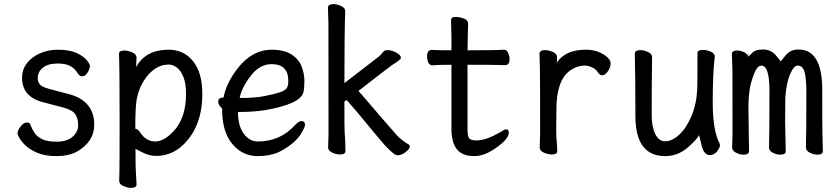

<svg xmlns="http://www.w3.org/2000/svg" viewBox="-20 -733 4040 931"><path d="M255 24Q200 24 163.5 9Q127 -6 106 -25.5Q85 -45 75 -62.5Q65 -80 65 -85Q65 -101 80 -120Q95 -139 110 -139Q125 -139 128 -127Q135 -107 147.5 -88.5Q160 -70 184.5 -58Q209 -46 255 -46Q305 -46 332 -70Q359 -94 359 -126Q359 -160 344 -180.5Q329 -201 283.5 -212.5Q238 -224 194 -236Q87 -261 87 -356Q87 -396 110.5 -426.5Q134 -457 174 -474.5Q214 -492 260 -492Q317 -492 351.5 -476Q386 -460 401 -441Q416 -422 416 -413Q416 -406 412 -395.5Q408 -385 399.5 -374Q391 -363 377 -363Q366 -363 355 -380Q332 -417 288 -423Q274 -425 260 -425Q212 -425 187.5 -404.5Q163 -384 163 -354Q163 -335 174 -323Q185 -311 218 -302L305 -279Q437 -248 437 -128Q437 -46 352 3Q311 24 255 24Z M636 -109Q650 -107 661 -89Q688 -47 734 -47Q778 -47 829 -105Q882 -169 882 -276Q882 -328 869.5 -359.5Q857 -391 837.5 -405.5Q818 -420 798 -420Q728 -420 677 -341Q653 -303 643 -253Q636 -213 636 -109ZM640 -408Q686 -492 798 -492Q871 -492 916 -436.5Q961 -381 961 -278Q961 -108 854 -18Q802 23 737 23Q703 23 669.5 5.5Q636 -12 637 -11Q637 87 639.5 116Q642 145 642 162Q642 178 615 178Q598 178 578 169Q558 160 558 144Q558 132 559 106Q560 80 560 -157Q560 -403 557 -472Q557 -488 583 -488Q601 -488 621.5 -479Q642 -470 642 -454Q642 -448 641 -432Q640 -420 640 -408Z M1150 -258Q1215 -258 1259.5 -266.5Q1304 -275 1332.5 -284Q1361 -293 1369.5 -304.5Q1378 -316 1378 -341Q1378 -422 1297 -422Q1239 -422 1195.5 -365Q1152 -308 1142 -258ZM1230 24Q1180 24 1141 -3Q1102 -30 1079.5 -79Q1057 -128 1057 -207Q1038 -223 1038 -241Q1038 -260 1064 -260Q1077 -333 1139 -410Q1208 -492 1297 -492Q1357 -492 1392.5 -469.5Q1428 -447 1442 -412Q1456 -377 1456 -340Q1456 -306 1451 -285Q1437 -229 1266 -199Q1209 -190 1134 -190Q1134 -122 1162 -84.5Q1190 -47 1230 -47Q1340 -47 1412 -128Q1430 -146 1441 -146Q1459 -146 1459 -128Q1459 -118 1445 -94Q1418 -40 1333 4Q1289 24 1230 24Z M1907 20Q1891 20 1844 -31Q1806 -75 1751 -142Q1696 -209 1661 -248L1650 -241Q1650 -103 1651 -95Q1655 -46 1655 0Q1655 16 1628 16Q1611 16 1591 7Q1571 -2 1571 -18L1573 -81Q1573 -600 1572.5 -621Q1572 -642 1571 -664.5Q1570 -687 1570 -697Q1572 -713 1597 -713Q1614 -713 1634 -704Q1654 -695 1654 -679Q1650 -583 1650 -330L1803 -448Q1815 -456 1824.5 -466Q1834 -476 1839.5 -483Q1845 -490 1860 -490Q1873 -490 1887.5 -484.5Q1902 -479 1913 -470.5Q1924 -462 1924 -452Q1924 -444 1879 -416Q1858 -401 1718 -292Q1740 -268 1774 -227.5Q1808 -187 1909 -72Q1931 -51 1959 -34Q1967 -31 1967 -23Q1967 -15 1957.5 -5Q1948 5 1934.5 12.5Q1921 20 1907 20Z M2281 24Q2222 24 2195.5 -9Q2169 -42 2169 -110V-419Q2097 -419 2079 -416Q2051 -416 2051 -461Q2051 -491 2075 -491Q2105 -489 2169 -489V-559Q2167 -615 2167 -635Q2167 -651 2189 -651Q2207 -651 2228.5 -643.5Q2250 -636 2250 -617Q2248 -563 2247 -489Q2383 -489 2422 -492Q2438 -492 2444.5 -476Q2451 -460 2451 -446Q2451 -417 2429 -417Q2409 -417 2390 -418Q2371 -419 2247 -419V-108Q2247 -72 2255 -62Q2263 -52 2292 -52Q2336 -52 2408 -93Q2426 -106 2435 -106Q2447 -106 2447 -89Q2447 -61 2391 -20Q2331 24 2281 24Z M2680 -429Q2721 -492 2820 -492Q2882 -492 2923 -457Q2941 -441 2941 -426Q2941 -408 2928 -388Q2915 -368 2899 -368Q2889 -368 2880 -381Q2870 -398 2850.5 -406.5Q2831 -415 2817 -415Q2777 -415 2743 -390Q2678 -343 2678 -201Q2677 -163 2677 -106Q2677 -75 2679.5 -46Q2682 -17 2682 0Q2682 16 2656 16Q2639 16 2618 7.5Q2597 -1 2597 -18L2599 -81Q2599 -378 2598 -398Q2596 -454 2596 -474Q2598 -490 2622 -490Q2639 -490 2660 -481.5Q2681 -473 2681 -456Q2681 -436 2680 -429Z M3205 24Q3061 24 3061 -171Q3061 -371 3058 -474Q3060 -490 3085 -490Q3102 -490 3122 -481Q3142 -472 3142 -456Q3140 -340 3140 -175Q3140 -118 3157.5 -83Q3175 -48 3205 -48Q3238 -48 3272.5 -79Q3307 -110 3332 -168Q3357 -226 3361 -301Q3362 -318 3362 -475Q3362 -491 3390 -491Q3407 -491 3426.5 -482.5Q3446 -474 3446 -458Q3436 -382 3436 -237Q3436 -98 3470 -36L3471 -29Q3471 -17 3457 1Q3443 19 3422 19Q3393 19 3381.5 -29.5Q3370 -78 3369 -78Q3359 -55 3312 -15.5Q3265 24 3205 24Z M3608 -459 3609 -475Q3606 -467 3606 -463Q3607 -461 3607 -459ZM3608 -459Q3612 -460 3627 -476Q3643 -493 3679 -493Q3718 -493 3741.5 -465.5Q3765 -438 3765 -435Q3766 -435 3789 -464Q3812 -493 3852 -493Q3967 -493 3967 -297.5Q3967 -102 3968 -81Q3970 -23 3970 0Q3970 17 3943 17Q3926 17 3907 7.5Q3888 -2 3888 -18Q3890 -82 3890 -293Q3890 -350 3881.5 -382.5Q3873 -415 3848 -415Q3829 -415 3811 -373Q3793 -331 3788 -262Q3787 -228 3787 -142L3790 0Q3790 17 3763 17Q3746 17 3727.5 7.5Q3709 -2 3709 -18Q3711 -82 3711 -293Q3711 -415 3672 -415Q3648 -415 3629 -354Q3609 -299 3609 -215Q3609 -165 3612 0Q3612 17 3585 17Q3568 17 3549 7.5Q3530 -2 3530 -18L3532 -83Q3532 -369 3531.5 -390.5Q3531 -412 3530 -436.5Q3529 -461 3529 -471Q3529 -488 3555 -488Q3571 -488 3590 -479Q3602 -472 3606 -463V-462Q3606 -460 3607 -459Q3608 -456 3608 -453Z"/></svg>

Font: LXGW WenKai Mono
Style: Bold
Weight: 700
Designer: Fontworks Inc.
Version: Version 1.250;January 17, 2023